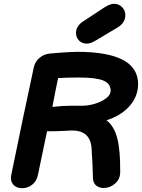

<svg xmlns="http://www.w3.org/2000/svg" viewBox="-20 -988 745 1008"><path d="M468 -53Q469 -27 485 -14Q501 -1 524 -1Q558 -1 585 -25Q612 -49 611 -87Q612 -199 595.5 -262.5Q579 -326 539 -357Q615 -380 660 -431Q705 -482 705 -547Q705 -716 384 -716Q356 -716 278 -710L243 -707Q213 -705 189 -685.5Q165 -666 158 -637L101 -369L39 -69Q33 -38 49.5 -19Q66 0 97 0Q125 0 148.5 -18Q172 -36 179 -69L227 -299H257Q282 -299 318 -301Q348 -303 358 -303Q455 -303 461 -208L462 -186Q466 -137 468 -53ZM258 -427H255Q271 -512 285 -578Q324 -581 394 -581Q485 -581 523 -565Q561 -549 561 -512Q561 -490 537 -472Q513 -454 479 -443.5Q445 -433 415 -433H354Q310 -433 258 -427ZM436 -759Q456 -759 482 -775L601 -846Q638 -870 638 -909Q638 -933 621 -950.5Q604 -968 579 -968Q557 -968 528 -949L411 -872Q397 -862 388 -847.5Q379 -833 379 -815Q379 -792 394.5 -775.5Q410 -759 436 -759Z"/></svg>

Font: Balsamiq Sans
Style: Bold Italic
Weight: 700
Italic angle: -12°
Designer: Michael Angeles
Foundry: Balsamiq SRL
Version: Version 1.020; ttfautohint (v1.8.4.7-5d5b);gftools[0.9.26]